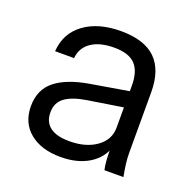

<svg xmlns="http://www.w3.org/2000/svg" viewBox="-100 -621 733 732"><g transform="rotate(20 266.5 -255.0)"><path d="M393 0Q389 -17 387.5 -39Q386 -61 386 -95H381V-339Q381 -397 354.5 -424.5Q328 -452 269 -452Q211 -452 176.5 -428.5Q142 -405 138 -362H61Q66 -436 123 -478Q180 -520 272 -520Q367 -520 413 -475Q459 -430 459 -340V-95Q459 -73 462 -49.5Q465 -26 470 0ZM218 10Q139 10 92.5 -28.5Q46 -67 46 -134Q46 -201 92 -238Q138 -275 226 -290L404 -320V-254L238 -228Q182 -219 153 -198Q124 -177 124 -137Q124 -98 150.5 -78Q177 -58 229 -58Q296 -58 338.5 -88.5Q381 -119 381 -168L394 -97Q378 -46 331.5 -18Q285 10 218 10Z"/></g></svg>

Font: Instrument Sans
Style: Regular
Weight: 400
Designer: Rodrigo Fuenzalida
Foundry: fragTYPE
Version: Version 1.000;gftools[0.9.28]